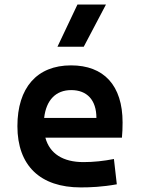

<svg xmlns="http://www.w3.org/2000/svg" viewBox="-20 -815 626 845"><path d="M335.4 9.8C376.5 9.8 429.7 7.8 494.1 -3.9L481.4 -115.2C436 -106.4 392.6 -101.6 347.2 -101.6C257.3 -101.6 198.7 -138.7 179.7 -209H516.6C518.6 -230 519.5 -251.5 519.5 -275.9C519.5 -439.5 437 -527.3 292.5 -527.3C142.6 -527.3 56.6 -428.7 56.6 -259.8C56.6 -85.9 157.2 9.8 335.4 9.8ZM174.3 -295.9C183.1 -374.5 225.6 -418.5 293.5 -418.5C362.8 -418.5 404.3 -375 404.3 -295.9ZM232.9 -609.4H348.6L446.3 -794.9H320.8Z"/></svg>

Font: Cascadia Mono SemiBold
Style: Regular
Weight: 600
Monospace: yes
Designer: Aaron Bell
Foundry: Saja Typeworks
Version: Version 2404.023